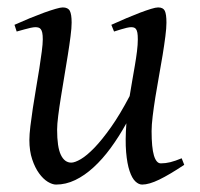

<svg xmlns="http://www.w3.org/2000/svg" viewBox="-20 -477 539 517"><path d="M476.1 -33.2Q436.5 -6.8 408.9 6.6Q381.3 20 362.8 20Q353.5 20 344.5 11.5Q335.4 2.9 328.9 -16.6Q322.3 -36.1 319.6 -67.6Q316.9 -99.1 320.3 -145Q300.3 -108.9 278.1 -78.6Q255.9 -48.3 231.9 -26.4Q208 -4.4 182.6 7.8Q157.2 20 130.9 20Q121.1 20 108.6 12.5Q96.2 4.9 85.2 -10.3Q74.2 -25.4 66.7 -47.9Q59.1 -70.3 59.1 -100.1Q59.1 -114.7 61.8 -137.2Q64.5 -159.7 68.4 -185.5Q72.3 -211.4 77.1 -239.3Q82 -267.1 85.9 -292.5Q89.8 -317.9 92.5 -338.4Q95.2 -358.9 95.2 -371.1Q95.2 -382.3 93.8 -388.9Q92.3 -395.5 89.6 -398.7Q86.9 -401.9 83.3 -402.8Q79.6 -403.8 75.2 -403.8Q70.8 -403.8 62.5 -402.1Q54.2 -400.4 45.9 -397.9Q36.1 -395.5 24.9 -392.1L19 -410.2Q39.6 -419.4 60.3 -428Q81.1 -436.5 98.6 -442.9Q116.2 -449.2 129.6 -453.1Q143.1 -457 148.9 -457Q163.1 -457 168 -447.8Q172.9 -438.5 172.9 -416Q172.9 -401.9 169.9 -378.9Q167 -356 162.6 -328.6Q158.2 -301.3 153.3 -272Q148.4 -242.7 144 -215.3Q139.6 -188 136.7 -165Q133.8 -142.1 133.8 -127.9Q133.8 -81.1 143.8 -60.1Q153.8 -39.1 171.9 -39.1Q181.6 -39.1 197.8 -48.6Q213.9 -58.1 234.4 -79.3Q254.9 -100.6 279.1 -134.8Q303.2 -168.9 329.1 -218.3Q332.5 -239.3 336.2 -260.5Q339.8 -281.7 343.3 -301.5Q346.7 -321.3 348.9 -339.1Q351.1 -356.9 351.1 -371.1Q351.1 -382.3 349.9 -388.9Q348.6 -395.5 346.2 -398.7Q343.8 -401.9 340.6 -402.8Q337.4 -403.8 333 -403.8Q328.6 -403.8 321 -402.1Q313.5 -400.4 305.7 -397.9Q296.9 -395.5 287.1 -392.1L279.8 -410.2Q300.3 -419.4 320.3 -428Q340.3 -436.5 357.2 -442.9Q374 -449.2 386.7 -453.1Q399.4 -457 405.8 -457Q419.4 -457 423.8 -447.8Q428.2 -438.5 428.2 -416Q428.2 -401.9 425.3 -379.2Q422.4 -356.4 418 -329.3Q413.6 -302.2 408.2 -272.7Q402.8 -243.2 398.4 -215.6Q394 -188 391.1 -164.1Q388.2 -140.1 388.2 -124Q388.2 -79.6 394.5 -58.3Q400.9 -37.1 413.1 -37.1Q425.8 -37.1 438.7 -40.3Q451.7 -43.5 469.2 -50.8Z"/></svg>

Font: Gentium Plus APac
Style: Italic
Weight: 400
Italic angle: -8°
Designer: J. Victor Gaultney, Annie Olsen, Iska Routamaa, Becca Hirsbrunner
Foundry: SIL International
Version: Version 5.000